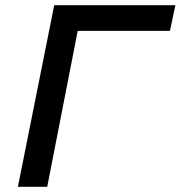

<svg xmlns="http://www.w3.org/2000/svg" viewBox="-20 -720 696 740"><path d="M49 0 189 -700H656L635 -601H279.5L162 0Z"/></svg>

Font: Argentum Sans
Style: Italic
Weight: 400
Italic angle: -11.3099°
Designer: Julieta Ulanovsky, Owen Earl, Rasmus Andersson, Cristiano Sobral
Foundry: The Argentum Sans Project Authors
Version: Version 3.131; ttfautohint (v1.8.4.7-5d5b-dirty)